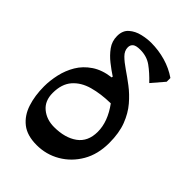

<svg xmlns="http://www.w3.org/2000/svg" viewBox="-215 -802 911 911"><g transform="rotate(45 240.0 -347.0)"><path d="M206 17Q142 17 104.5 -12.5Q67 -42 50.5 -92.5Q34 -143 34 -205Q34 -244 43.5 -286.5Q53 -329 75 -366Q97 -403 135.5 -429Q174 -455 231 -462L232 -468Q206 -485 178 -507Q150 -529 130 -556.5Q110 -584 110 -619Q110 -656 133 -676Q156 -696 188 -703.5Q220 -711 247 -711Q297 -711 344 -697.5Q391 -684 430 -657V-632L376 -569Q342 -605 310 -628Q278 -651 234 -651Q206 -651 195 -642Q184 -633 184 -617Q184 -594 203 -575Q222 -556 251.5 -536Q281 -516 314 -491Q347 -466 376.5 -431.5Q406 -397 424.5 -349Q443 -301 443 -234Q443 -158 410.5 -102Q378 -46 324 -14.5Q270 17 206 17ZM315 -372Q250 -371 198 -356.5Q146 -342 115.5 -307Q85 -272 85 -212Q85 -159 119.5 -130.5Q154 -102 204 -102Q277 -102 322 -134.5Q367 -167 367 -233Q367 -301 315 -372Z"/></g></svg>

Font: STIX Two Text SemiBold
Style: Regular
Weight: 600
Designer: Ross Mills, John Hudson & Paul Hanslow, Tiro Typeworks Ltd; with prior portions MicroPress Inc., and Coen Hoffman.
Foundry: Tiro Typeworks Ltd
Version: Version 2.13 b171